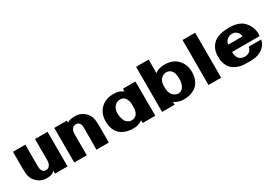

<svg xmlns="http://www.w3.org/2000/svg" viewBox="16 -943 2128 1485"><g transform="rotate(-30 1080.5 -200.0)"><path d="M227 -309H339Q339 -188 339 0H227Q227 -17 227 -27Q213 -7 184 -3Q109 9 65 -40Q45 -61 37.5 -86Q30 -111 30 -160Q30 -162 30 -234.5Q30 -307 30 -309H141Q140 -306 140 -228Q140 -150 140 -143Q140 -142 140 -130Q140 -118 140.5 -113.5Q141 -109 142 -98Q143 -87 146 -82Q149 -77 153 -70.5Q157 -64 164.5 -61Q172 -58 182 -58Q201 -58 213.5 -73.5Q226 -89 227 -115Q227 -224 227 -309Z M673 -269Q693 -248 700.5 -222.5Q708 -197 708 -149Q708 -147 708 -74Q708 -1 708 0H597Q598 -3 598 -81Q598 -159 598 -166Q598 -168 598 -179Q598 -190 598 -196Q598 -202 597 -212Q596 -222 592.5 -228Q589 -234 584 -240Q579 -246 570.5 -248.5Q562 -251 551 -250Q534 -248 523 -233.5Q512 -219 511 -194Q511 -51 511 0H399Q399 -127 399 -309H511Q511 -307 511 -300Q511 -293 511 -290Q526 -303 554 -306Q631 -316 673 -269Z M943 -60Q962 -59 975.5 -66.5Q989 -74 995.5 -83Q1002 -92 1005.5 -105.5Q1009 -119 1009.5 -125Q1010 -131 1010 -138Q1010 -152 1010 -172Q1010 -199 993.5 -223.5Q977 -248 942 -245Q918 -244 900 -224Q876 -197 878 -157Q880 -126 888 -105Q896 -84 908 -75.5Q920 -67 928 -63.5Q936 -60 943 -60ZM1010 -306H1122Q1123 -212 1123 0H1010Q1010 -7 1010 -25Q987 -7 951 0Q916 3 885 -3Q854 -9 827.5 -25Q801 -41 785 -73Q769 -105 768 -149Q767 -217 807 -261Q851 -309 929 -308Q981 -307 1010 -281Q1010 -302 1010 -306Z M1364 -59Q1397 -60 1412.5 -90Q1428 -120 1427 -156Q1427 -246 1364 -249Q1341 -250 1318.5 -230Q1296 -210 1295 -171Q1295 -167 1295 -155.5Q1295 -144 1295 -138Q1297 -114 1305.5 -97.5Q1314 -81 1326 -73Q1338 -65 1347 -62Q1356 -59 1364 -59ZM1498 -261Q1539 -217 1538 -148Q1537 -104 1521 -72.5Q1505 -41 1478 -24.5Q1451 -8 1420 -2Q1389 4 1354 0Q1318 -7 1295 -24Q1295 -20 1295 -15.5Q1295 -11 1295 -6Q1295 -1 1295 1H1183Q1183 -51 1183 -209.5Q1183 -368 1183 -402H1296Q1295 -375 1295 -281Q1325 -306 1376 -307Q1455 -309 1498 -261Z M1598 0V-402H1711V0Z M1957 -252Q1933 -254 1911 -238.5Q1889 -223 1887 -194H2014Q2014 -201 2011 -212.5Q2008 -224 1994 -237.5Q1980 -251 1957 -252ZM2016 -101H2127Q2119 -61 2089.5 -36Q2060 -11 2023 -3.5Q1986 4 1942 1Q1918 2 1897 -1Q1876 -4 1852.5 -14Q1829 -24 1811.5 -40Q1794 -56 1782.5 -84.5Q1771 -113 1771 -151Q1770 -218 1812 -261Q1853 -302 1944 -305Q2047 -308 2089 -258Q2117 -227 2127 -186Q2129 -178 2130 -169Q2131 -160 2131 -153.5Q2131 -147 2130.5 -141Q2130 -135 2130 -132V-130H1884Q1882 -113 1888 -94Q1894 -75 1904 -67Q1921 -50 1955 -49Q2006 -52 2016 -101Z"/></g></svg>

Font: RIT Keram
Style: Bold
Weight: 700
Designer: Sanesh MV
Version: Version 1.0